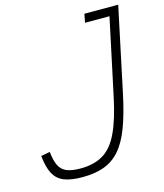

<svg xmlns="http://www.w3.org/2000/svg" viewBox="-119 -889 847 993"><g transform="rotate(-15 304.0 -393.0)"><path d="M200 14Q138 14 101 -1Q64 -16 45.5 -51.5Q27 -87 21 -147L69 -156Q74 -108 87.5 -81Q101 -54 128.5 -43Q156 -32 201 -32Q274 -32 323 -61.5Q372 -91 405 -160.5Q438 -230 463 -350L549 -754H418L427 -800H608L512 -346Q490 -243 463.5 -173.5Q437 -104 401 -63Q365 -22 316 -4Q267 14 200 14Z"/></g></svg>

Font: Victor Mono Thin Thin
Style: Italic
Weight: 250
Italic angle: -12°
Monospace: yes
Version: Version 1.561;gftools[0.9.30]